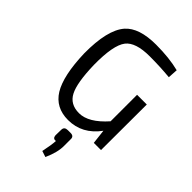

<svg xmlns="http://www.w3.org/2000/svg" viewBox="-282 -809 1189 1189"><g transform="rotate(45 312.0 -214.5)"><path d="M549 -616Q464 -624 374 -624Q251 -624 209 -570Q165 -513 167 -342Q171 -188 203 -127Q235 -65 313 -65Q396 -65 487 -168V-400H572L571 0H508L497 -95Q418 13 295 13Q186 13 133 -73Q80 -160 74 -348Q72 -554 142 -634Q203 -703 351 -703Q466 -703 553 -681ZM363 58Q393 58 391 87V142Q392 198 358 274L318 261Q332 194 334 158Q309 161 307 135L308 84Q309 58 339 58Z"/></g></svg>

Font: Taylor Sans
Style: Regular
Weight: 400
Italic angle: -8°
Designer: Natanael Gama
Version: Version 1.001 September 8, 2015